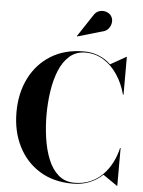

<svg xmlns="http://www.w3.org/2000/svg" viewBox="-64 -1053 831 1114"><g transform="rotate(5 351.0 -496.5)"><path d="M401 10Q289.5 10 209 -39.8Q128.5 -89.5 84.8 -176.5Q41 -263.5 41 -375Q41 -486.5 84.8 -573.5Q128.5 -660.5 209 -710.2Q289.5 -760 401 -760Q447.5 -760 487.2 -744Q527 -728 557.5 -698.5L648.5 -750H651V-530H647.5Q630.5 -594.5 596.5 -645.2Q562.5 -696 515 -725Q467.5 -754 411 -754Q355.5 -754 317.8 -721Q280 -688 257.8 -633Q235.5 -578 225.8 -510.8Q216 -443.5 216 -375Q216 -307 225.8 -239.5Q235.5 -172 257.8 -117Q280 -62 317.8 -29Q355.5 4 411 4Q462 4 503 -13.5Q544 -31 575 -62.2Q606 -93.5 626.8 -134Q647.5 -174.5 658 -220H661V0H658.5L575.5 -57Q543.5 -26 499.5 -8Q455.5 10 401 10ZM353 -843 351.5 -845 434.5 -970.5Q448.5 -994.5 469.5 -1000.5Q490.5 -1006.5 510 -999.8Q529.5 -993 538.5 -979Q549.5 -963 547.5 -942.5Q545.5 -922 532 -905.2Q518.5 -888.5 494.5 -884Z"/></g></svg>

Font: Bodoni Moda 72pt
Style: Bold
Weight: 700
Designer: Owen Earl
Foundry: indestructible type
Version: Version 2.004